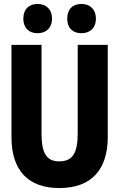

<svg xmlns="http://www.w3.org/2000/svg" viewBox="-20 -941 603 971"><path d="M392 -773C434 -773 465 -799 465 -846C465 -895 434 -921 392 -921C349 -921 320 -896 320 -846C320 -798 349 -773 392 -773ZM170 -773C212 -773 243 -799 243 -846C243 -895 212 -921 170 -921C128 -921 98 -896 98 -846C98 -798 128 -773 170 -773ZM280 10C444 10 525 -85 525 -248V-714H373V-267C373 -165 346 -125 280 -125C217 -125 190 -163 190 -266V-714H38V-247C38 -80 122 10 280 10Z"/></svg>

Font: Noto Sans Mono SemiCondensed ExtraBold
Style: Regular
Weight: 800
Width: 4
Designer: Monotype Design Team
Foundry: Monotype Imaging Inc.
Version: Version 2.014